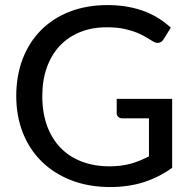

<svg xmlns="http://www.w3.org/2000/svg" viewBox="-20 -746 770 774"><path d="M674 -69.5Q619.5 -30.5 558.2 -11.2Q497 8 424.5 8Q338 8 268 -19Q198 -46 148.5 -94.5Q99 -143 72.2 -210.5Q45.5 -278 45.5 -359Q45.5 -440.5 71.2 -508Q97 -575.5 145 -624Q193 -672.5 261 -699Q329 -725.5 413.5 -725.5Q456.5 -725.5 493.2 -719Q530 -712.5 561.2 -700.8Q592.5 -689 619.2 -672.2Q646 -655.5 668.5 -634.5L639.5 -587.5Q632.5 -576.5 621.2 -573.8Q610 -571 597 -579Q584 -586.5 568.2 -596.2Q552.5 -606 530.8 -614.8Q509 -623.5 479.8 -629.8Q450.5 -636 410 -636Q350.5 -636 302.5 -616.5Q254.5 -597 220.8 -561Q187 -525 168.8 -473.8Q150.5 -422.5 150.5 -359Q150.5 -292 169.5 -239.5Q188.5 -187 223.8 -150.5Q259 -114 309.2 -94.8Q359.5 -75.5 421.5 -75.5Q445.5 -75.5 466.8 -78.2Q488 -81 507.2 -86.2Q526.5 -91.5 544.5 -99Q562.5 -106.5 580.5 -115.5V-269H473Q463 -269 456.8 -274.8Q450.5 -280.5 450.5 -289V-347.5H674V-69.5Z"/></svg>

Font: Lato Medium
Style: Regular
Weight: 500
Designer: Lukasz Dziedzic
Foundry: tyPoland Lukasz Dziedzic
Version: Version 2.006; 2014-01-15